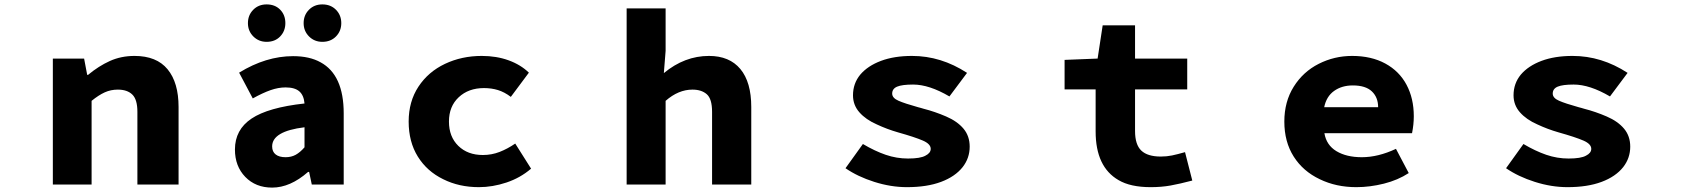

<svg xmlns="http://www.w3.org/2000/svg" viewBox="-20 -838 7646 872"><path d="M220 -572H362L376 -498H380Q428 -538 479 -561Q530 -584 591 -584Q691 -584 741 -523.5Q791 -463 791 -352V0H604V-330Q604 -386 581 -408.5Q558 -431 515 -431Q483 -431 455.5 -418.5Q428 -406 396 -380V0H220Z M1047 -159Q1047 -249 1122.5 -299.5Q1198 -350 1363 -368Q1360 -405 1339.5 -423Q1319 -441 1277 -441Q1244 -441 1208.5 -428.5Q1173 -416 1128 -391L1066 -508Q1188 -583 1311 -583Q1386 -583 1436 -555Q1541 -498 1541 -323V0H1396L1384 -57H1379Q1298 14 1216 14Q1141 14 1094 -34.5Q1047 -83 1047 -159ZM1363 -169V-260Q1216 -242 1216 -173Q1216 -149 1232 -136.5Q1248 -124 1277 -124Q1303 -124 1323 -135Q1343 -146 1363 -169ZM1106 -733Q1106 -769 1130 -793.5Q1154 -818 1191 -818Q1229 -818 1252.5 -794Q1276 -770 1276 -733Q1276 -697 1252.5 -672.5Q1229 -648 1191 -648Q1155 -648 1130.5 -672.5Q1106 -697 1106 -733ZM1359 -733Q1359 -769 1383 -793.5Q1407 -818 1444 -818Q1482 -818 1506 -793.5Q1530 -769 1530 -733Q1530 -697 1506 -672.5Q1482 -648 1444 -648Q1408 -648 1383.5 -672.5Q1359 -697 1359 -733Z M1993 -24Q1919 -60 1877.5 -127Q1836 -194 1836 -286Q1836 -377 1880.5 -444.5Q1925 -512 2001 -548Q2077 -584 2168 -584Q2235 -584 2290 -564Q2345 -544 2382 -508L2300 -398Q2271 -420 2241.5 -429Q2212 -438 2178 -438Q2108 -438 2063.5 -396.5Q2019 -355 2019 -286Q2019 -217 2061.5 -175.5Q2104 -134 2173 -134Q2213 -134 2249 -148Q2285 -162 2320 -186L2392 -72Q2343 -30 2280 -9Q2217 12 2155 12Q2065 12 1993 -24Z M2826 -800H3003V-607L2995 -506Q3089 -584 3200 -584Q3293 -584 3342.5 -524.5Q3392 -465 3392 -352V0H3214V-330Q3214 -389 3190 -410Q3166 -431 3125 -431Q3061 -431 3003 -380V0H2826Z M3820 -74 3899 -184Q3953 -152 4002.5 -135Q4052 -118 4104 -118Q4160 -118 4183 -131Q4207 -143 4207 -162Q4207 -184 4171.5 -199.5Q4136 -215 4058 -237Q4009 -251 3962 -273Q3912 -295 3883 -328Q3854 -361 3854 -405Q3854 -459 3887 -499Q3921 -539 3981 -561.5Q4041 -584 4122 -584Q4254 -584 4372 -507L4292 -400Q4200 -454 4127 -454Q4077 -454 4054.5 -444.5Q4032 -435 4032 -413Q4032 -393 4060.5 -380.5Q4089 -368 4150 -351Q4155 -350 4161.5 -348Q4168 -346 4175 -344Q4226 -331 4277 -309Q4328 -287 4356 -253.5Q4384 -220 4384 -172Q4384 -120 4352 -79Q4318 -36 4254 -12Q4190 12 4099 12Q4026 12 3950.5 -12Q3875 -36 3820 -74Z M5060 -20Q4956 -80 4956 -241V-432H4815V-566L4965 -572L4988 -723H5135V-572H5372V-432H5135V-243Q5135 -181 5163.5 -154Q5192 -127 5252 -127Q5279 -127 5303 -132Q5327 -137 5362 -147L5395 -18Q5338 -3 5296.5 4.5Q5255 12 5206 12Q5114 12 5060 -20Z M5974 -24Q5898 -60 5855.5 -127Q5813 -194 5813 -286Q5813 -376 5855.5 -444Q5898 -512 5969 -548Q6040 -584 6121 -584Q6208 -584 6271.5 -549.5Q6335 -515 6368 -453Q6401 -391 6401 -310Q6401 -273 6393 -233H5995Q6004 -179 6049.5 -151.5Q6095 -124 6165 -124Q6239 -124 6320 -162L6378 -52Q6329 -20 6265.5 -4Q6202 12 6140 12Q6048 12 5974 -24ZM6124 -450Q6074 -450 6039 -425Q6004 -400 5994 -351H6239Q6239 -396 6210.5 -423Q6182 -450 6124 -450Z M6820 -74 6899 -184Q6953 -152 7002.5 -135Q7052 -118 7104 -118Q7160 -118 7183 -131Q7207 -143 7207 -162Q7207 -184 7171.5 -199.5Q7136 -215 7058 -237Q7009 -251 6962 -273Q6912 -295 6883 -328Q6854 -361 6854 -405Q6854 -459 6887 -499Q6921 -539 6981 -561.5Q7041 -584 7122 -584Q7254 -584 7372 -507L7292 -400Q7200 -454 7127 -454Q7077 -454 7054.5 -444.5Q7032 -435 7032 -413Q7032 -393 7060.5 -380.5Q7089 -368 7150 -351Q7155 -350 7161.5 -348Q7168 -346 7175 -344Q7226 -331 7277 -309Q7328 -287 7356 -253.5Q7384 -220 7384 -172Q7384 -120 7352 -79Q7318 -36 7254 -12Q7190 12 7099 12Q7026 12 6950.5 -12Q6875 -36 6820 -74Z"/></svg>

Font: Merged Yaku Han JP Black
Style: Regular
Weight: 900
Designer: Ryoko NISHIZUKA 西塚涼子 (kana, bopomofo & ideographs); Paul D. Hunt (Latin, Greek & Cyrillic); Sandoll Communications 산돌커뮤니
Foundry: Adobe
Version: Version 2.004